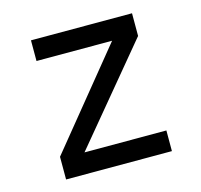

<svg xmlns="http://www.w3.org/2000/svg" viewBox="-85 -643 771 736"><g transform="rotate(-15 300.0 -275.0)"><path d="M90 0V-90L398 -468H98V-550H499V-460L185 -82H510V0Z"/></g></svg>

Font: Atlassian Mono
Style: Regular
Weight: 400
Monospace: yes
Designer: Philipp Nurullin, Konstantin Bulenkov
Foundry: Modifications by Atlassian Pty Ltd, manufactured by JetBrains
Version: Version 2.304